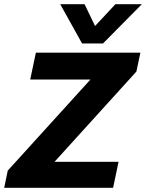

<svg xmlns="http://www.w3.org/2000/svg" viewBox="-46 -895 696 915"><path d="M345 -688 241 -875H357L407 -771L504 -875H630L445 -688ZM-26 0 -9 -82 385 -516H98L125 -644H623L604 -554L214 -124H519L493 0Z"/></svg>

Font: Kanit SemiBold
Style: Italic
Weight: 600
Italic angle: -12°
Designer: Katatrad Team
Foundry: CadsonDemak
Version: Version 2.000; ttfautohint (v1.8.3)